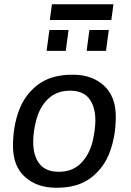

<svg xmlns="http://www.w3.org/2000/svg" viewBox="-20 -872 616 902"><path d="M524 -324Q524 -235 496.5 -159.5Q469 -84 407.5 -37Q346 10 248 10H243Q154 10 97.5 -40.5Q41 -91 41 -187Q41 -276 68.5 -351.5Q96 -427 158 -474Q220 -521 318 -521H324Q412 -521 468 -470Q524 -419 524 -324ZM149 -303Q136 -252 136 -205Q136 -140 165.5 -102.5Q195 -65 256 -65Q320 -65 359.5 -104.5Q399 -144 415 -207Q428 -264 428 -306Q428 -371 399 -408.5Q370 -446 309 -446Q246 -446 205.5 -407Q165 -368 149 -303ZM513 -852 503 -778H214L224 -852ZM289 -633H199L212 -731H302ZM478 -633H387L400 -731H491Z"/></svg>

Font: Chivo
Style: Italic
Weight: 400
Italic angle: -8.05°
Designer: Hector Gatti
Foundry: Omnibus-Type
Version: Version 1.007